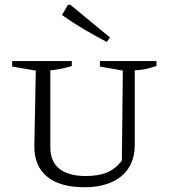

<svg xmlns="http://www.w3.org/2000/svg" viewBox="-20 -777 709 805"><path d="M334 8Q232 8 178 -36Q124 -80 124 -162L130 -481L31 -498V-521H281V-500Q264 -495 242 -490Q220 -485 191 -482V-159Q191 -100 229 -69.5Q267 -39 340 -39Q393 -39 429 -54Q465 -69 491 -104L495 -481L399 -498V-521H636V-500Q619 -495 599.5 -489.5Q580 -484 545 -482V-170Q545 -85 489 -38.5Q433 8 334 8ZM428 -601Q380 -626 332.5 -654Q285 -682 240 -714L265 -757H275L441 -620Z"/></svg>

Font: Piazzolla SC Light
Style: Regular
Weight: 300
Designer: Juan Pablo del Peral
Foundry: Huerta Tipografica
Version: Version 1.330